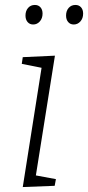

<svg xmlns="http://www.w3.org/2000/svg" viewBox="-20 -753 356 776"><path d="M83 -690Q83 -709 93.5 -721Q104 -733 121 -733Q135 -733 143.5 -723.5Q152 -714 152 -698Q152 -679 141 -666.5Q130 -654 114 -654Q100 -654 91.5 -664Q83 -674 83 -690ZM316 -698Q316 -679 305 -666.5Q294 -654 278 -654Q264 -654 255.5 -664Q247 -674 247 -690Q247 -709 257.5 -721Q268 -733 285 -733Q299 -733 307.5 -723.5Q316 -714 316 -698ZM72 -522 202 -528 125 -44 206 -29 201 -2 72 3 148 -479 68 -495Z"/></svg>

Font: Bitter Pro Light
Style: Italic
Weight: 300
Italic angle: -9°
Designer: Sol Matas, and Bitter project Authors
Foundry: Sol Matas
Version: Version 1.010